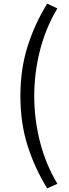

<svg xmlns="http://www.w3.org/2000/svg" viewBox="-20 -838 378 1054"><path d="M239 196Q170 84 131 -39.5Q92 -163 92 -311Q92 -458 131 -582Q170 -706 239 -818L295 -792Q231 -685 199.5 -561.5Q168 -438 168 -311Q168 -183 199.5 -59.5Q231 64 295 171Z"/></svg>

Font: Noto Sans HK
Style: Regular
Weight: 400
Designer: Ryoko NISHIZUKA 西塚涼子 (kana, bopomofo & ideographs); Paul D. Hunt (Latin, Greek & Cyrillic); Sandoll Communications 산돌커뮤니
Foundry: Adobe
Version: Version 2.004-H2;hotconv 1.0.118;makeotfexe 2.5.65603